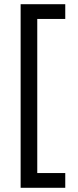

<svg xmlns="http://www.w3.org/2000/svg" viewBox="-20 -769 370 912"><path d="M78 123V-749H290V-679H157V53H290V123Z"/></svg>

Font: Cairo
Style: Regular
Weight: 400
Designer: Mohamed Gaber, Accademia di Belle Arti di Urbino
Foundry: Kief Type Foundry, Accademia di Belle Arti di Urbino
Version: Version 3.120